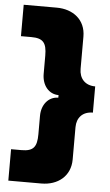

<svg xmlns="http://www.w3.org/2000/svg" viewBox="-59 -759 548 956"><g transform="rotate(5 215.0 -280.5)"><path d="M20 159H185C267 159 330 110 330 26V-135C330 -183 359 -215 410 -215V-346C359 -346 330 -379 330 -427V-588C330 -672 267 -720 185 -720H20V-563H72C131 -563 149 -541 149 -477V-386C149 -329 183 -287 232 -287V-274C183 -274 149 -232 149 -176V-84C149 -20 131 2 72 2H20Z"/></g></svg>

Font: Fixel Display Black
Style: Regular
Weight: 900
Designer: AlfaBravo + MacPaw
Foundry: Kyrylo Tkachov, Marchela Mozhyna, Serhii Makarenko, Maria Weinstein, Zakhar Kryvoshyya
Version: Version 1.211